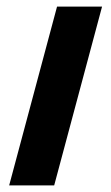

<svg xmlns="http://www.w3.org/2000/svg" viewBox="-20 -560 336 580"><path d="M7.7 0H143.7L288.3 -540H152.3Z"/></svg>

Font: Manrope
Style: ExtraBoldItalic
Weight: 800
Italic angle: -15°
Designer: Mikhail Sharanda
Foundry: Mikhail Sharanda
Version: Version 4.502;hotconv 1.0.109;makeotfexe 2.5.65596